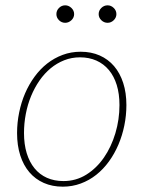

<svg xmlns="http://www.w3.org/2000/svg" viewBox="-20 -694 550 720"><path d="M218 -15Q265 -15 303.8 -39.2Q342.5 -63.5 370 -103.5Q397.5 -143.5 412.8 -194.8Q428 -246 428 -300Q428 -342 417.8 -375.2Q407.5 -408.5 388.2 -431.5Q369 -454.5 341.5 -466.8Q314 -479 280 -479Q248.5 -479 220.8 -468Q193 -457 169.8 -437.8Q146.5 -418.5 128 -391.8Q109.5 -365 96.5 -333.5Q83.5 -302 76.8 -266.8Q70 -231.5 70 -195Q70 -153 80.2 -119.5Q90.5 -86 109.5 -62.8Q128.5 -39.5 156 -27.2Q183.5 -15 218 -15ZM215.5 6Q176 6 144.2 -8Q112.5 -22 90.2 -48Q68 -74 56 -111.2Q44 -148.5 44 -195Q44 -234 51.8 -272Q59.5 -310 74 -343.8Q88.5 -377.5 109.5 -406.2Q130.5 -435 157 -455.8Q183.5 -476.5 215 -488.2Q246.5 -500 282.5 -500Q322 -500 353.8 -486Q385.5 -472 407.8 -446Q430 -420 442 -383Q454 -346 454 -300Q454 -261 446.2 -223.2Q438.5 -185.5 424 -151.5Q409.5 -117.5 388.5 -88.5Q367.5 -59.5 341 -38.5Q314.5 -17.5 282.8 -5.8Q251 6 215.5 6ZM258 -641Q258 -628 247.8 -618.2Q237.5 -608.5 224.5 -608.5Q211 -608.5 201.2 -618.2Q191.5 -628 191.5 -641Q191.5 -654.5 201.2 -664.2Q211 -674 224.5 -674Q237.5 -674 247.8 -664.2Q258 -654.5 258 -641ZM416.5 -641Q416.5 -628 406.5 -618.2Q396.5 -608.5 383.5 -608.5Q370 -608.5 360 -618.2Q350 -628 350 -641Q350 -654.5 360 -664.2Q370 -674 383.5 -674Q396.5 -674 406.5 -664.2Q416.5 -654.5 416.5 -641Z"/></svg>

Font: Lato ExtraLight
Style: Italic
Weight: 275
Italic angle: -7°
Designer: Lukasz Dziedzic with Adam Twardoch and Botio Nikoltchev
Foundry: tyPoland Lukasz Dziedzic
Version: Version 2.015; 2015-08-06; http://www.latofonts.com/